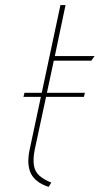

<svg xmlns="http://www.w3.org/2000/svg" viewBox="-20 -720 391 753"><path d="M309 -340 313 -356H76L72 -340ZM116 -132 191 -482H338L351 -500H195L237 -700H217L96 -132Q84 -74 101.5 -39Q119 -4 171 13L181 -4Q151 -16 134 -31.5Q117 -47 113 -71.5Q109 -96 116 -132Z"/></svg>

Font: Advent Pro Thin
Style: Italic
Weight: 250
Italic angle: -12°
Version: Version 3.000